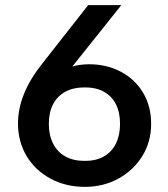

<svg xmlns="http://www.w3.org/2000/svg" viewBox="-20 -720 652 747"><path d="M310 7Q236 7 176.5 -25Q117 -57 83.5 -113Q50 -169 50 -240Q50 -297 73.5 -355Q97 -413 144 -472L323 -700H452L242 -437L116 -309Q135 -382 191 -426Q247 -470 327 -470Q395 -470 450 -441Q505 -412 536.5 -359.5Q568 -307 568 -238Q568 -168 533.5 -112.5Q499 -57 440.5 -25Q382 7 310 7ZM170 -238Q170 -194 186.5 -161.5Q203 -129 234 -111.5Q265 -94 310 -94Q354 -94 384.5 -111.5Q415 -129 431 -161.5Q447 -194 447 -238Q447 -283 431 -314.5Q415 -346 384.5 -363Q354 -380 310 -380Q265 -380 234 -363Q203 -346 186.5 -314.5Q170 -283 170 -238Z"/></svg>

Font: Albert Sans SemiBold
Style: Regular
Weight: 600
Designer: Andreas Rasmussen
Foundry: a.Foundry
Version: Version 1.025